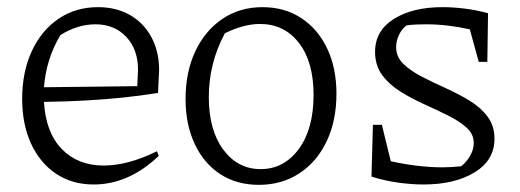

<svg xmlns="http://www.w3.org/2000/svg" viewBox="-20 -509 1454 537"><path d="M242 7Q182 7 137 -23Q92 -53 67 -107Q42 -161 42 -233Q42 -307 68.5 -365Q95 -423 143 -456Q191 -489 254 -489Q305 -489 343.5 -467Q382 -445 403.5 -405Q425 -365 425 -313L422 -249Q371 -241 322.5 -236Q274 -231 221 -228Q168 -225 103 -224Q108 -138 153 -92Q198 -46 270 -46Q338 -46 419 -86L424 -73Q340 7 242 7ZM149 -411Q109 -344 103 -265L364 -268L366 -314Q366 -371 333 -406Q300 -441 247 -441Q197 -441 149 -411Z M704 8Q642 8 596 -22Q550 -52 524.5 -106.5Q499 -161 499 -232Q499 -308 526.5 -366Q554 -424 602.5 -456.5Q651 -489 714 -489Q776 -489 822.5 -458.5Q869 -428 895 -373.5Q921 -319 921 -247Q921 -171 893.5 -113.5Q866 -56 817 -24Q768 8 704 8ZM709 -36Q774 -36 815.5 -92Q857 -148 857 -244Q857 -336 816 -389Q775 -442 707 -442Q662 -442 609 -416Q564 -332 564 -238Q564 -145 604.5 -90.5Q645 -36 709 -36Z M1019 -15 1023 -160H1048L1073 -58Q1150 -41 1218 -41Q1242 -41 1270 -44Q1285 -56 1295 -73.5Q1305 -91 1305 -109Q1305 -134 1285 -152Q1265 -170 1234 -185.5Q1203 -201 1167.5 -217Q1132 -233 1100.5 -252.5Q1069 -272 1049 -299Q1029 -326 1029 -364Q1029 -423 1081.5 -456Q1134 -489 1218 -489Q1247 -489 1279.5 -485Q1312 -481 1345 -472L1343 -336H1319L1294 -427Q1230 -441 1173 -441Q1159 -441 1145.5 -440.5Q1132 -440 1117 -438Q1103 -427 1095.5 -410.5Q1088 -394 1088 -377Q1088 -350 1108 -330.5Q1128 -311 1159 -295Q1190 -279 1225.5 -263Q1261 -247 1292.5 -228Q1324 -209 1343.5 -183Q1363 -157 1363 -121Q1363 -61 1307.5 -27Q1252 7 1164 7Q1132 7 1095 2Q1058 -3 1019 -15ZM1248 -32Q1249 -32 1249 -32Z"/></svg>

Font: Piazzolla Light
Style: Regular
Weight: 300
Designer: Juan Pablo del Peral
Foundry: Huerta Tipografica
Version: Version 1.330